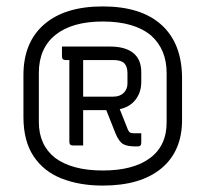

<svg xmlns="http://www.w3.org/2000/svg" viewBox="-20 -780 640 598"><path d="M300 -760Q420 -760 483.5 -702Q547 -644 547 -536V-406Q547 -309 482.5 -255.5Q418 -202 300 -202Q228 -202 172 -224Q116 -246 84.5 -293.5Q53 -341 53 -416V-546Q53 -648 117.5 -704Q182 -760 300 -760ZM300 -713Q205 -713 153 -671.5Q101 -630 101 -553V-400Q101 -328 152 -288Q205 -249 300 -249Q395 -249 447 -287.5Q499 -326 499 -399V-552Q499 -626 451 -669Q399 -713 300 -713ZM323 -635Q370 -635 395 -615Q420 -595 420 -555V-525Q420 -493 402.5 -470Q385 -447 353 -440Q359 -424 365.5 -408.5Q372 -393 378 -377Q381 -370 384.5 -367.5Q388 -365 397 -365H420V-335Q420 -324 409 -324H401Q377 -324 364 -331Q351 -338 340 -364Q333 -382 325.5 -400.5Q318 -419 311 -437H239V-327H207Q196 -327 196 -338V-593H184Q173 -593 173 -604V-635ZM333 -593H239V-479H333Q353 -479 365 -490.5Q377 -502 377 -520V-552Q377 -573 367 -583Q357 -593 333 -593Z"/></svg>

Font: Recursive Mn Lnr St Lt
Style: Regular
Weight: 300
Monospace: yes
Version: Version 1.079;hotconv 1.0.112;makeotfexe 2.5.65598; ttfautoh